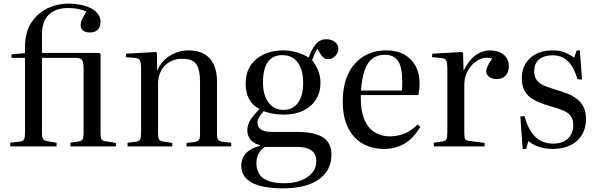

<svg xmlns="http://www.w3.org/2000/svg" viewBox="-20 -802 3269 1052"><path d="M36 0V-20L86 -26Q106 -28 111.5 -38Q117 -48 117 -77V-485H43V-504L117 -511V-545Q117 -624 150.5 -676.5Q184 -729 238.5 -755.5Q293 -782 356 -782Q391 -782 423 -775.5Q455 -769 479 -756.5Q503 -744 517 -725Q531 -706 531 -681Q531 -657 517 -640.5Q503 -624 472 -624Q449 -624 435.5 -634.5Q422 -645 422 -662Q422 -681 431 -699Q440 -717 453 -739Q429 -749 405.5 -753.5Q382 -758 351 -758Q312 -758 280 -744Q248 -730 229 -698Q210 -666 210 -613V-512H523L531 -507V-72Q531 -48 536 -39Q541 -30 557 -28L615 -19V0H366V-20L411 -27Q428 -29 433 -39Q438 -49 438 -75V-426Q438 -460 430 -472.5Q422 -485 395 -485H210V-73Q210 -48 216.5 -39.5Q223 -31 242 -28L290 -20V0Z M679 0V-20L727 -26Q743 -29 748 -38.5Q753 -48 753 -74V-423Q753 -458 747 -470.5Q741 -483 719 -485L669 -489L671 -508L834 -517L840 -512L841 -416H842Q866 -470 913 -498Q960 -526 1013 -526Q1064 -526 1098.5 -506.5Q1133 -487 1151 -449Q1169 -411 1169 -355V-66Q1169 -44 1175 -36Q1181 -28 1200 -25L1247 -20V0H1002V-19L1046 -24Q1065 -27 1070.5 -35.5Q1076 -44 1076 -66V-351Q1076 -398 1067 -426.5Q1058 -455 1037 -467.5Q1016 -480 978 -480Q940 -480 910 -463Q880 -446 863 -415Q846 -384 846 -342V-70Q846 -48 851 -39Q856 -30 871 -27L924 -19V0Z M1531 230Q1474 230 1431 222Q1388 214 1359.5 198.5Q1331 183 1316.5 160Q1302 137 1302 106Q1302 81 1312.5 59.5Q1323 38 1346 22Q1369 6 1404 -3V-7Q1370 -15 1352.5 -37Q1335 -59 1335 -87Q1335 -114 1348.5 -138.5Q1362 -163 1400 -203V-206Q1363 -225 1344.5 -259.5Q1326 -294 1326 -345Q1326 -401 1351.5 -441Q1377 -481 1424 -503.5Q1471 -526 1533 -526Q1558 -526 1582.5 -521Q1607 -516 1630 -507.5Q1653 -499 1671 -486Q1687 -532 1710 -559.5Q1733 -587 1767 -587Q1787 -587 1802 -580Q1817 -573 1825.5 -561.5Q1834 -550 1834 -534Q1834 -512 1817 -495Q1800 -478 1777 -478Q1764 -478 1754.5 -485Q1745 -492 1737 -505L1719 -535Q1710 -521 1703.5 -506.5Q1697 -492 1690 -472Q1709 -450 1722.5 -417.5Q1736 -385 1736 -350Q1736 -296 1711 -256.5Q1686 -217 1641 -195.5Q1596 -174 1534 -174Q1500 -174 1472.5 -179.5Q1445 -185 1425 -193Q1406 -172 1398.5 -158.5Q1391 -145 1391 -131Q1391 -114 1400 -102Q1409 -90 1427.5 -84.5Q1446 -79 1475 -79H1611Q1703 -79 1749.5 -49.5Q1796 -20 1796 46Q1796 81 1784.5 109.5Q1773 138 1751 160.5Q1729 183 1697 198.5Q1665 214 1623 222Q1581 230 1531 230ZM1539 202Q1589 202 1628.5 187Q1668 172 1690.5 145Q1713 118 1713 83Q1713 41 1686 22Q1659 3 1608 3H1431Q1408 18 1396.5 41.5Q1385 65 1385 91Q1385 148 1423 175Q1461 202 1539 202ZM1532 -200Q1585 -200 1613 -239Q1641 -278 1641 -347Q1641 -420 1611 -460Q1581 -500 1526 -500Q1474 -500 1447.5 -462Q1421 -424 1421 -350Q1421 -281 1451 -240.5Q1481 -200 1532 -200Z M2085 14Q2017 14 1965.5 -16Q1914 -46 1886 -104Q1858 -162 1858 -245Q1858 -335 1888 -397.5Q1918 -460 1972 -493Q2026 -526 2098 -526Q2153 -526 2193.5 -504Q2234 -482 2256.5 -441.5Q2279 -401 2279 -347Q2279 -330 2277.5 -314Q2276 -298 2273 -281H1957Q1955 -202 1974.5 -152Q1994 -102 2031 -78.5Q2068 -55 2115 -55Q2157 -55 2194 -69Q2231 -83 2268 -120L2283 -107Q2245 -43 2195.5 -14.5Q2146 14 2085 14ZM1958 -306H2182Q2183 -315 2183.5 -326.5Q2184 -338 2184 -351Q2184 -435 2160.5 -468.5Q2137 -502 2089 -502Q2050 -502 2022.5 -482.5Q1995 -463 1979 -420Q1963 -377 1958 -306Z M2357 0V-20L2405 -27Q2421 -29 2426 -39Q2431 -49 2431 -75V-422Q2431 -457 2425 -470Q2419 -483 2397 -484L2347 -489L2349 -508L2511 -517L2517 -512L2520 -415H2521Q2545 -468 2583 -497Q2621 -526 2665 -526Q2712 -526 2740 -502Q2768 -478 2768 -440Q2768 -419 2760.5 -403Q2753 -387 2738.5 -378Q2724 -369 2702 -369Q2673 -369 2658.5 -382Q2644 -395 2644 -412Q2644 -421 2648 -431Q2652 -441 2659 -453.5Q2666 -466 2677 -481Q2651 -490 2624 -482.5Q2597 -475 2574.5 -454.5Q2552 -434 2538 -404Q2524 -374 2524 -337V-73Q2524 -49 2528.5 -40.5Q2533 -32 2549 -30L2635 -19V0Z M2844 14 2831 -164 2854 -166Q2869 -110 2892 -77Q2915 -44 2945 -29.5Q2975 -15 3011 -15Q3063 -15 3092 -43Q3121 -71 3121 -118Q3121 -150 3105.5 -168.5Q3090 -187 3061.5 -198.5Q3033 -210 2992 -221Q2964 -229 2936.5 -240Q2909 -251 2886.5 -267.5Q2864 -284 2851.5 -310Q2839 -336 2839 -375Q2839 -418 2859 -452Q2879 -486 2916 -506Q2953 -526 3006 -526Q3049 -526 3078.5 -513Q3108 -500 3126 -486L3140 -526H3157L3169 -366L3144 -368Q3127 -429 3094.5 -464Q3062 -499 3007 -499Q2961 -499 2934 -476.5Q2907 -454 2907 -412Q2907 -379 2923 -360Q2939 -341 2967 -330.5Q2995 -320 3030 -309Q3063 -300 3091.5 -288Q3120 -276 3143 -258Q3166 -240 3178.5 -213.5Q3191 -187 3191 -150Q3191 -100 3168.5 -63Q3146 -26 3105.5 -6Q3065 14 3009 14Q2971 14 2937.5 4Q2904 -6 2875 -29L2863 14Z"/></svg>

Font: Literata 60pt
Style: Regular
Weight: 400
Designer: Latin by Veronika Burian and Jose Scaglione. Greek by Irene Vlachou. Cyrillic by Vera Evstafieva.
Foundry: TypeTogether
Version: Version 3.002